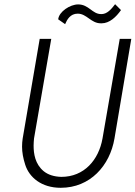

<svg xmlns="http://www.w3.org/2000/svg" viewBox="-20 -885 645 914"><path d="M257 -793 290 -770C299 -791 314 -820 350 -820C393 -820 413 -774 460 -774C461 -774 463 -774 464 -774C501 -774 533 -804 556 -837L528 -865C509 -840 490 -819 465 -818C464 -818 463 -818 461 -818C419 -818 403 -864 352 -864C314 -864 261 -830 257 -793ZM169 -700 88 -226C86 -213 85 -200 85 -187C85 -160 90 -132 100 -101C119 -41 177 9 269 9C409 9 503 -96 525 -226L605 -700H550L468 -226C450 -124 381 -43 272 -43C237 -44 209 -53 188 -70C147 -104 140 -153 140 -192C140 -203 141 -214 142 -226L224 -700Z"/></svg>

Font: Jost Light
Style: Italic
Weight: 300
Italic angle: -5°
Version: Version 3.710